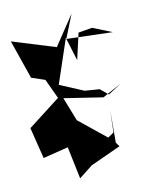

<svg xmlns="http://www.w3.org/2000/svg" viewBox="-151 -848 810 1024"><g transform="rotate(-15 253.5 -336.0)"><path d="M426 -298 386 -338 306 -351 181 -417 282 -649 310 -519 355 -659 431 -665 532 -614 283 -643 345 -766 223 -614 -6 -707 48 -492 119 -461 159 -351 -25 -233 2 -61 141 -83 162 94 240 43 409 -17 395 -40 411 -218 397 -96 363 -77 225 -210 186 -342 394 -291 501 -338Z"/></g></svg>

Font: Asimov Silicon
Style: Regular
Weight: 400
Designer: Google
Version: Version 2.000980; 2014